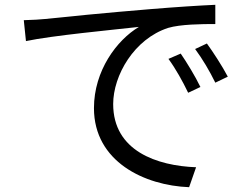

<svg xmlns="http://www.w3.org/2000/svg" viewBox="-20 -742 1040 799"><path d="M79 -658 88 -571C196 -594 451 -618 558 -630C466 -575 371 -448 371 -292C371 -69 582 30 767 37L796 -46C633 -52 451 -114 451 -309C451 -428 538 -580 680 -626C731 -641 819 -642 876 -642V-722C809 -719 715 -713 606 -704C422 -689 233 -670 168 -663C149 -661 117 -659 79 -658ZM732 -519 681 -497C711 -456 740 -404 763 -356L814 -380C793 -424 755 -486 732 -519ZM841 -561 792 -538C823 -496 852 -447 876 -398L928 -423C905 -467 865 -528 841 -561Z"/></svg>

Font: Noto Sans Mono CJK SC
Style: Regular
Weight: 400
Designer: Ryoko NISHIZUKA 西塚涼子 (kana, bopomofo & ideographs); Paul D. Hunt (Latin, Greek & Cyrillic); Sandoll Communications 산돌커뮤니
Foundry: Adobe
Version: Version 2.004;hotconv 1.0.118;makeotfexe 2.5.65603